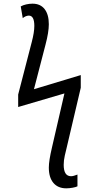

<svg xmlns="http://www.w3.org/2000/svg" viewBox="-20 -786 540 1046"><path d="M246 127Q246 90 263 18L331 -277L79 -203V-271L153 -557Q167 -610 167 -645Q167 -701 137 -701Q129 -701 119.5 -697Q110 -693 104 -687L93 -751Q105 -758 122.5 -762Q140 -766 157 -766Q200 -766 223 -736.5Q246 -707 246 -654Q246 -611 228 -543L165 -300L420 -377V-308L341 28Q339 35 333 61.5Q327 88 327 112Q327 174 367 174Q380 174 402 165V229Q395 233 376.5 236.5Q358 240 341 240Q296 240 271 210.5Q246 181 246 127Z"/></svg>

Font: Noto Sans Mono UI Cond
Style: Regular
Weight: 400
Width: 3
Monospace: yes
Designer: Monotype Design team
Foundry: Monotype Imaging Inc.
Version: Version 1.000